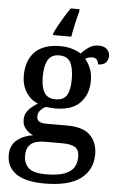

<svg xmlns="http://www.w3.org/2000/svg" viewBox="-64 -810 674 1093"><g transform="rotate(5 272.5 -263.0)"><path d="M233 240Q124 240 70 202.5Q16 165 16 96Q16 40 53 10Q90 -20 144 -28Q122 -37 102.5 -58Q83 -79 83 -112Q83 -143 102 -166Q121 -189 156 -210Q113 -227 87.5 -267.5Q62 -308 62 -362Q62 -449 110.5 -498Q159 -547 257 -547Q293 -547 324.5 -537Q356 -527 373 -515Q391 -535 415.5 -552Q440 -569 472 -569Q504 -569 520 -553Q536 -537 536 -516Q536 -494 522.5 -478Q509 -462 477 -462Q477 -476 468.5 -487.5Q460 -499 442 -499Q420 -499 402 -487Q421 -465 433 -435Q445 -405 445 -364Q445 -289 399 -240Q353 -191 257 -191Q246 -191 229 -192.5Q212 -194 203 -195Q185 -187 172 -172Q159 -157 159 -136Q159 -119 171 -109.5Q183 -100 216 -100H332Q425 -100 465.5 -58.5Q506 -17 506 50Q506 138 439 189Q372 240 233 240ZM254 -243Q300 -243 318 -273.5Q336 -304 336 -365Q336 -429 317.5 -461.5Q299 -494 253 -494Q208 -494 189 -460.5Q170 -427 170 -364Q170 -304 189.5 -273.5Q209 -243 254 -243ZM235 187Q302 187 340.5 173Q379 159 395 133.5Q411 108 411 73Q411 32 387 17.5Q363 3 316 3H212Q187 3 163.5 9.5Q140 16 124.5 35.5Q109 55 109 92Q109 135 136.5 161Q164 187 235 187ZM208 -616Q217 -637 232 -664Q247 -691 263.5 -718Q280 -745 295 -766H345V-753Q336 -721 327 -681Q318 -641 312 -606H208Z"/></g></svg>

Font: Noto Serif Tibetan Medium
Style: Regular
Weight: 500
Designer: Monotype Design Team
Foundry: Monotype Imaging Inc.
Version: Version 2.103; ttfautohint (v1.8.4.7-5d5b)